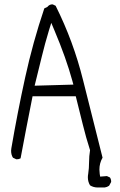

<svg xmlns="http://www.w3.org/2000/svg" viewBox="-20 -772 540 861"><path d="M309.1 -392.6 135.3 -387.7 167.5 -518.6Q181.6 -576.7 199.2 -634.8L210 -669.4L224.1 -635.7Q276.4 -512.2 304.7 -408.7ZM424.3 68.8H449.2Q460 67.4 469.2 61L478 44.9Q478.5 43.9 478.5 43Q478.5 31.7 473.1 23.9L459.5 17.6L429.2 20L427.2 7.8Q425.8 -2.4 425.8 -11.7Q425.8 -40.5 439.9 -64.9L352.5 -412.6Q309.6 -585.9 229.5 -746.1L216.3 -752.4Q215.3 -752.4 214.8 -752.4Q202.6 -752.4 194.3 -743.2L192.9 -741.2L178.7 -734.4Q127.4 -582.5 92.8 -424.3Q58.1 -266.1 30.8 -106.4Q29.8 -101.1 29.8 -96.2Q29.8 -77.6 38.1 -64.9L52.2 -58.1Q53.7 -57.6 54.7 -57.6Q64.9 -57.6 72.3 -62Q85 -128.9 97.7 -196Q110.4 -263.2 126 -340.3H319.8L351.6 -212.4Q365.2 -156.7 383.8 -98.6Q379.4 -71.3 379.4 -44.9Q379.4 -17.6 375.5 7.8Q374 15.6 374 22.9Q374 43 383.8 59.1Q398.9 68.8 418.5 68.8Q420.9 68.8 424.3 68.8Z"/></svg>

Font: NaikaiFont
Style: ExtraLight
Weight: 200
Version: Version 1.89